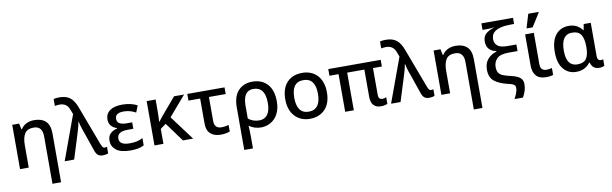

<svg xmlns="http://www.w3.org/2000/svg" viewBox="-57 -1418 7329 2300"><g transform="rotate(-10 3608.0 -268.0)"><path d="M540 240.2V-351.1C540 -420.4 523.4 -470.7 490.7 -502C457.5 -533.2 411.1 -548.8 351.1 -548.8C282.7 -548.8 222.7 -522.9 188 -466.8H182.1L167 -539.1H83V0H189V-272C189 -333 199.2 -380.4 220.2 -413.1C240.7 -445.8 276.9 -461.9 329.1 -461.9C399.9 -461.9 435.1 -419.9 435.1 -335.9V240.2Z M1090.3 9.8C1112.3 9.8 1140.1 4.9 1155.3 -2.9V-83C1147 -80.6 1138.2 -78.1 1126 -78.1C1116.7 -78.1 1109.4 -81.5 1104 -88.4C1098.1 -94.7 1090.8 -109.4 1082 -131.8L904.3 -605C882.8 -663.1 856 -704.1 824.2 -728.5C792 -752.9 749.5 -765.1 696.3 -765.1C667 -765.1 644 -762.7 625 -756.8V-672.9C638.7 -675.3 657.2 -679.2 681.2 -679.2C741.2 -679.2 779.8 -654.8 801.3 -596.2L823.2 -539.1L626 0H741.2L825.2 -268.1C842.3 -324.2 862.3 -384.8 870.1 -437H874C881.8 -392.1 909.2 -310.5 927.2 -264.2L995.1 -66.9C1014.2 -12.2 1038.1 9.8 1090.3 9.8Z M1426.3 9.8C1492.7 9.8 1548.3 1 1591.3 -22.9V-111.8C1545.9 -86.4 1498 -76.2 1431.2 -76.2C1351.1 -76.2 1306.2 -100.1 1306.2 -154.8C1306.2 -211.9 1347.7 -240.2 1431.2 -240.2H1503.4V-318.8H1431.2C1399.9 -318.8 1373.5 -324.2 1352.5 -335.4C1331.1 -346.7 1320.3 -366.2 1320.3 -394C1320.3 -437.5 1349.6 -464.8 1424.3 -464.8C1479 -464.8 1524.4 -451.2 1571.3 -425.8L1603.5 -507.8C1560.5 -531.7 1494.1 -548.8 1421.4 -548.8C1289.1 -548.8 1217.3 -494.1 1217.3 -402.8C1217.3 -340.3 1253.4 -301.3 1312.5 -283.2V-277.8C1280.3 -270 1252.9 -256.3 1231 -236.8C1208.5 -216.8 1197.3 -187 1197.3 -147C1197.3 -101.6 1215.8 -64.5 1252.9 -34.7C1289.6 -4.9 1347.7 9.8 1426.3 9.8Z M2051.3 -539.1 1872.1 -328.1C1857.9 -309.1 1840.3 -288.1 1824.2 -268.1H1822.3C1824.7 -298.8 1827.1 -349.6 1827.1 -398.9V-539.1H1718.3V0H1827.1V-181.2L1895 -231.9L2064.5 0H2188.5L1966.3 -297.9L2173.3 -539.1Z M2528.3 11.2C2571.3 11.2 2613.8 1.5 2635.3 -7.8V-86.9C2611.3 -80.6 2577.6 -74.2 2548.3 -74.2C2496.1 -74.2 2461.4 -99.6 2461.4 -166V-458H2665.5V-539.1H2212.4V-458H2354.5V-160.2C2354.5 -114.7 2362.3 -79.6 2378.4 -55.2C2410.2 -5.9 2465.8 11.2 2528.3 11.2Z M2874 240.2V99.1C2874 44.4 2871.6 -7.8 2869.1 -33.2H2875C2912.6 -6.3 2961.9 9.8 3015.1 9.8C3059.1 9.8 3099.1 -1 3135.3 -22.9C3207 -65.9 3253.4 -147.5 3253.4 -264.2C3253.4 -355.5 3231.4 -425.8 3187 -475.1C3142.6 -524.4 3081.1 -548.8 3003.4 -548.8C2932.6 -548.8 2875.5 -525.9 2832.5 -480C2789.6 -434.1 2768.1 -365.7 2768.1 -274.9V240.2ZM3008.3 -77.1C2959 -77.1 2910.2 -92.3 2875 -124V-275.9C2875 -399.4 2916.5 -460.9 3000 -460.9C3093.8 -460.9 3144 -400.4 3144 -264.2C3144 -139.6 3093.8 -77.1 3008.3 -77.1Z M3863.3 -270C3863.3 -449.2 3757.8 -548.8 3611.3 -548.8C3532.7 -548.8 3470.7 -524.9 3425.3 -476.6C3379.9 -428.2 3356.9 -359.4 3356.9 -270C3356.9 -92.3 3463.4 9.8 3608.4 9.8C3686 9.8 3748 -14.6 3794.4 -63.5C3840.3 -111.8 3863.3 -180.7 3863.3 -270ZM3466.3 -270C3466.3 -392.6 3509.3 -460.9 3609.4 -460.9C3709 -460.9 3754.4 -392.6 3754.4 -270C3754.4 -148.9 3710 -77.1 3610.4 -77.1C3510.3 -77.1 3466.3 -148.9 3466.3 -270Z M4474.1 9.8C4508.8 9.8 4538.6 1 4552.2 -6.8V-86.9C4540 -80.6 4521.5 -75.2 4503.4 -75.2C4476.6 -75.2 4457 -90.3 4457 -132.8V-458H4564.9V-539.1H3927.2V-458H4038.1V0H4143.1V-458H4352.1V-127C4352.1 -35.2 4395.5 9.8 4474.1 9.8Z M5060.5 9.8C5082.5 9.8 5110.4 4.9 5125.5 -2.9V-83C5117.2 -80.6 5108.4 -78.1 5096.2 -78.1C5086.9 -78.1 5079.6 -81.5 5074.2 -88.4C5068.4 -94.7 5061 -109.4 5052.2 -131.8L4874.5 -605C4853 -663.1 4826.2 -704.1 4794.4 -728.5C4762.2 -752.9 4719.7 -765.1 4666.5 -765.1C4637.2 -765.1 4614.3 -762.7 4595.2 -756.8V-672.9C4608.9 -675.3 4627.4 -679.2 4651.4 -679.2C4711.4 -679.2 4750 -654.8 4771.5 -596.2L4793.5 -539.1L4596.2 0H4711.4L4795.4 -268.1C4812.5 -324.2 4832.5 -384.8 4840.3 -437H4844.2C4852.1 -392.1 4879.4 -310.5 4897.5 -264.2L4965.3 -66.9C4984.4 -12.2 5008.3 9.8 5060.5 9.8Z M5665.5 240.2V-351.1C5665.5 -420.4 5648.9 -470.7 5616.2 -502C5583 -533.2 5536.6 -548.8 5476.6 -548.8C5408.2 -548.8 5348.1 -522.9 5313.5 -466.8H5307.6L5292.5 -539.1H5208.5V0H5314.5V-272C5314.5 -333 5324.7 -380.4 5345.7 -413.1C5366.2 -445.8 5402.3 -461.9 5454.6 -461.9C5525.4 -461.9 5560.5 -419.9 5560.5 -335.9V240.2Z M6165.5 202.1C6192.4 151.4 6210.4 106.9 6210.4 46.9C6210.4 -8.3 6187 -49.8 6074.7 -76.2C6035.2 -84.5 6003.4 -93.8 5978.5 -103.5C5929.2 -123 5905.8 -152.8 5905.8 -213.9C5905.8 -255.9 5919.4 -290.5 5946.8 -317.4C5974.1 -344.2 6020.5 -357.9 6086.4 -357.9H6197.8V-438H6088.4C6031.2 -438 5991.2 -448.2 5968.3 -468.8C5945.3 -488.8 5933.6 -515.1 5933.6 -546.9C5933.6 -583.5 5944.8 -612.3 5967.3 -632.3C6011.7 -672.4 6090.3 -685.1 6184.6 -685.1H6213.4V-759.8H5828.6V-680.2H5853.5C5871.6 -680.2 5892.6 -680.7 5916.5 -681.6C5940.4 -682.6 5960.4 -684.1 5976.6 -686C5934.1 -673.8 5898.9 -657.2 5871.6 -635.3C5844.2 -613.3 5830.6 -580.6 5830.6 -537.1C5830.6 -464.4 5869.1 -418.9 5946.8 -400.9V-395C5902.3 -382.3 5866.7 -359.9 5838.9 -327.6C5811 -294.9 5797.4 -252.4 5797.4 -200.2C5797.4 -138.2 5816.4 -91.3 5855 -60.5C5893.6 -29.8 5947.8 -6.3 6018.6 9.8C6097.2 26.4 6105.5 44.4 6105.5 78.1C6105.5 113.8 6085.4 157.7 6062.5 202.1Z M6424.8 -606 6525.9 -766.1V-775.9H6401.9L6354 -618.2V-606ZM6484.9 9.8C6519.5 9.8 6548.8 4.4 6567.9 -2V-86.9C6547.9 -80.6 6527.3 -77.1 6500.5 -77.1C6480 -77.1 6462.9 -83 6448.7 -94.7C6434.6 -106 6427.7 -128.4 6427.7 -161.1V-539.1H6321.8V-155.8C6321.8 -106 6334.5 -65.9 6360.4 -35.6C6386.2 -5.4 6427.7 9.8 6484.9 9.8Z M6849.1 9.8C6929.2 9.8 6984.9 -25.4 7018.1 -71.8H7024.9C7042.5 -10.7 7077.1 9.8 7131.8 9.8C7142.6 9.8 7153.8 8.3 7166 5.4C7178.2 2.4 7186.5 -0.5 7190.9 -2.9V-83C7185.5 -80.6 7171.4 -78.1 7161.1 -78.1C7138.2 -78.1 7120.1 -92.8 7120.1 -133.8V-539.1H7034.2L7021 -466.8H7017.1C6982.4 -515.1 6929.2 -548.8 6853 -548.8C6786.1 -548.8 6733.4 -524.9 6693.8 -476.6C6654.3 -428.2 6634.8 -358.4 6634.8 -267.1C6634.8 -177.7 6654.3 -108.9 6693.8 -61.5C6733.4 -14.2 6785.2 9.8 6849.1 9.8ZM6877.9 -76.2C6788.6 -76.2 6744.1 -139.6 6744.1 -266.1C6744.1 -393.6 6786.6 -461.9 6877 -461.9C6929.7 -461.9 6966.3 -445.3 6987.3 -412.1C7007.8 -378.4 7018.1 -330.6 7018.1 -268.1V-262.2C7018.1 -198.2 7007.3 -150.9 6986.3 -121.1C6964.8 -91.3 6928.7 -76.2 6877.9 -76.2Z"/></g></svg>

Font: Noto Reveo Sans
Style: Regular
Weight: 500
Designer: Monotype Design Team
Foundry: Monotype Imaging Inc.
Version: Version 2.007